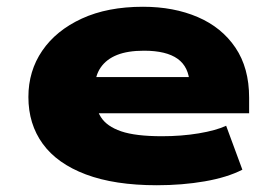

<svg xmlns="http://www.w3.org/2000/svg" viewBox="-20 -537 809 568"><path d="M444 11Q319 11 234 -21Q149 -53 106.5 -111.5Q64 -170 64 -250Q64 -327 105 -387Q146 -447 222 -482Q298 -517 403 -517Q494 -517 565 -486.5Q636 -456 676.5 -396Q717 -336 717 -248V-202H232V-309H559L541 -289Q539 -339 505.5 -363Q472 -387 406 -387Q358 -387 326.5 -374.5Q295 -362 278 -337.5Q261 -313 261 -278V-258Q261 -218 278.5 -190.5Q296 -163 338.5 -148.5Q381 -134 459 -134Q517 -134 568 -142.5Q619 -151 649 -165L697 -35Q652 -12 585.5 -0.5Q519 11 444 11Z"/></svg>

Font: Nunito Sans 7pt Expanded Black
Style: Regular
Weight: 900
Width: 7
Designer: Vernon Adams
Foundry: Vernon Adams
Version: Version 3.101;gftools[0.9.27]